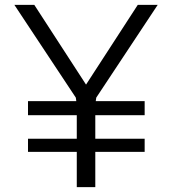

<svg xmlns="http://www.w3.org/2000/svg" viewBox="-20 -770 708 790"><path d="M374 -354H575.2V-295.9H372.1V-199.2H575.2V-145H372.1V0H295.9V-145H95.2V-199.2H295.9V-295.9H95.2V-354H293.9L292 -368.2L39.1 -750H121.1L334 -421.9L546.9 -750H628.9L376 -368.2Z"/></svg>

Font: Oakes Grotesk
Style: Italic
Weight: 400
Designer: Samuel Oakes
Foundry: Samuel Oakes
Version: Version 1.0 | wf-rip DC20170320